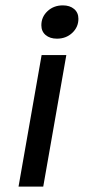

<svg xmlns="http://www.w3.org/2000/svg" viewBox="-20 -695 316 715"><path d="M134 -601Q134 -632 157 -653.5Q180 -675 214 -675Q240 -675 256 -661.5Q272 -648 272 -625Q272 -594 249 -572.5Q226 -551 192 -551Q166 -551 150 -564.5Q134 -578 134 -601ZM135 -490H227L141 0H49Z"/></svg>

Font: Fahkwang
Style: Italic
Weight: 400
Italic angle: -10°
Version: Version 1.000; ttfautohint (v1.6)